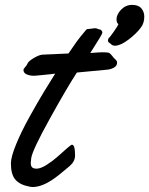

<svg xmlns="http://www.w3.org/2000/svg" viewBox="-20 -744 608 783"><path d="M24.4 -78.1Q24.9 -105 46.1 -156.5Q67.4 -208 99.6 -266.1Q131.8 -324.2 157.7 -367.2Q183.6 -410.2 205.1 -443.8L186.5 -441.4Q167.5 -439.5 146.2 -437.3Q125 -435.1 120.6 -435.1H116.2Q102.1 -435.1 88.9 -440.7Q75.7 -446.3 75.7 -459Q75.7 -462.9 82.8 -470.7Q89.8 -478.5 91.3 -482.9Q94.7 -493.7 116.9 -506.8Q139.2 -520 152.3 -521Q161.6 -521.5 172.1 -522Q182.6 -522.5 195.6 -522.9Q208.5 -523.4 215.3 -523.9L237.3 -524.9L259.3 -525.9Q261.2 -528.8 274.2 -547.6Q287.1 -566.4 292.2 -573.5Q297.4 -580.6 307.4 -593.5Q317.4 -606.4 326.2 -616.2Q331.1 -622.6 333.5 -624.3Q335.9 -626 343.3 -626Q347.2 -626 354.7 -627.4Q362.3 -628.9 366.2 -628.9Q373 -628.9 377.9 -626.5Q382.8 -624 386.2 -624Q390.6 -624 394 -619.6Q397.5 -615.2 397.5 -610.8Q397.5 -607.4 387.2 -590.3Q377 -573.2 363 -551.5Q349.1 -529.8 348.1 -527.8Q386.2 -530.8 396.5 -530.8Q418 -530.8 423.3 -528.8Q429.7 -526.4 437.3 -516.4Q444.8 -506.3 449.2 -502.9Q457.5 -496.1 457.5 -488.8Q457.5 -475.6 445.1 -468.5Q432.6 -461.4 418.5 -460Q305.2 -448.7 293.5 -448.2Q253.9 -387.7 182.9 -259.5Q111.8 -131.3 107.4 -99.1Q105.5 -84.5 105.5 -80.1Q105.5 -66.4 111.3 -61.3Q117.2 -56.2 129.4 -56.2Q145.5 -56.2 169.9 -71.5Q194.3 -86.9 214.6 -105Q234.9 -123 252.2 -138.4Q269.5 -153.8 273.4 -153.8Q286.1 -153.8 286.1 -109.9Q286.1 -85.9 264.2 -66.9Q214.8 -24.4 190.4 -8.8Q147.5 18.6 113.8 18.6Q106.4 18.6 100.1 17.1Q61 9.8 42.7 -11.5Q24.4 -32.7 24.4 -78.1ZM554.7 -631.8Q535.6 -606 503.2 -581.8Q470.7 -557.6 448.7 -557.6Q439.5 -557.6 433.3 -563.5Q427.2 -569.3 425.8 -569.8Q420.4 -571.3 420.4 -579.6Q420.4 -585.9 424.8 -589.8Q428.2 -592.3 444.1 -615Q460 -637.7 462.9 -645Q455.1 -652.3 455.1 -664.6Q455.1 -685.1 473.9 -704.6Q492.7 -724.1 518.6 -724.1Q544.4 -724.1 556.4 -710Q568.4 -695.8 568.4 -676.3Q568.4 -649.9 554.7 -631.8Z"/></svg>

Font: Yellowtail
Style: Regular
Weight: 400
Designer: Astigmatic (AOETI)
Foundry: Astigmatic (AOETI)
Version: Version 1.000